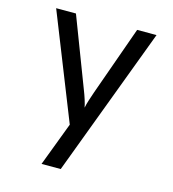

<svg xmlns="http://www.w3.org/2000/svg" viewBox="-109 -640 817 909"><g transform="rotate(15 300.0 -185.0)"><path d="M178 180 259 -34 54 -550H151L281 -210Q289 -190 296 -168Q303 -146 306 -130Q309 -146 316 -168Q323 -190 330 -210L451 -550H546L272 180Z"/></g></svg>

Font: JetBrainsMono NFM
Style: Regular
Weight: 400
Monospace: yes
Designer: Philipp Nurullin, Konstantin Bulenkov
Foundry: JetBrains
Version: Version 2.304; ttfautohint (v1.8.4.7-5d5b);Nerd Fonts 3.3.0